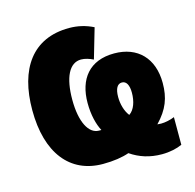

<svg xmlns="http://www.w3.org/2000/svg" viewBox="-91 -657 797 785"><g transform="rotate(-15 307.0 -264.5)"><path d="M267 -563C112 -563 35 -452 35 -277C35 -96 118 10 258 10C303 10 341 4 369 -6C407 20 450 34 501 34C535 34 565 27 587 17V-100C570 -93 548 -88 530 -88C524 -88 516 -89 514 -89C562 -139 579 -184 579 -247C579 -352 517 -415 418 -415C313 -415 261 -348 261 -247C261 -196 272 -154 287 -126C285 -126 280 -126 277 -126C234 -126 204 -181 204 -276C204 -370 231 -426 281 -426C297 -426 316 -420 332 -412L369 -539C337 -555 303 -563 267 -563ZM418 -292C437 -292 447 -273 447 -241C447 -205 436 -171 413 -156C396 -178 388 -209 388 -238C388 -274 399 -292 418 -292Z"/></g></svg>

Font: Noto Sans Condensed Black
Style: Regular
Weight: 900
Width: 3
Designer: Monotype Design Team
Foundry: Monotype Imaging Inc.
Version: Version 2.013